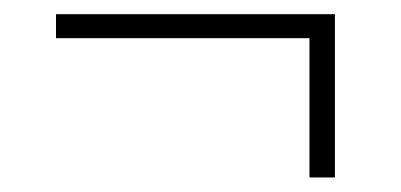

<svg xmlns="http://www.w3.org/2000/svg" viewBox="-20 -348 551 264"><path d="M440.5 -104H405.5V-314H440.5ZM57 -295.5V-328.5H440.5V-295.5Z"/></svg>

Font: Anek Odia Medium ExtraLight
Style: Regular
Weight: 250
Version: Version 1.003